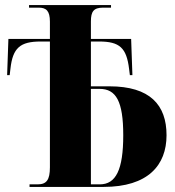

<svg xmlns="http://www.w3.org/2000/svg" viewBox="-20 -734 687 754"><path d="M96 0H387C561 0 634 -85 634 -203C634 -322 569 -395 410 -395H337V-571H369C450 -571 477 -546 487 -463L490 -439H500L495 -581H337V-650C337 -689 348 -704 385 -704H416V-714H94V-704H132C162 -704 176 -691 176 -649V-581H13L8 -439H18L21 -464C30 -546 59 -571 140 -571H176V-77C176 -28 163 -10 128 -10H96ZM372 -10H337V-385H371C436 -385 464 -336 464 -203C464 -67 435 -10 372 -10Z"/></svg>

Font: Noto Serif Display Condensed ExtraBold
Style: Regular
Weight: 800
Width: 3
Designer: Monotype Design Team
Foundry: Monotype Imaging Inc.
Version: Version 2.009